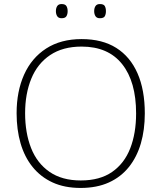

<svg xmlns="http://www.w3.org/2000/svg" viewBox="-20 -918 798 948"><path d="M695 -358Q695 -277 675.5 -210Q656 -143 616.5 -93.5Q577 -44 517.5 -17Q458 10 378 10Q299 10 240 -17Q181 -44 141 -93.5Q101 -143 81.5 -210.5Q62 -278 62 -359Q62 -467 99 -549.5Q136 -632 208 -678.5Q280 -725 383 -725Q485 -725 554 -681.5Q623 -638 659 -556Q695 -474 695 -358ZM104 -359Q104 -262 133.5 -187Q163 -112 224.5 -69.5Q286 -27 379 -27Q473 -27 533.5 -69Q594 -111 623 -185.5Q652 -260 652 -358Q652 -515 583 -601.5Q514 -688 383 -688Q290 -688 227.5 -646Q165 -604 134.5 -529.5Q104 -455 104 -359ZM256 -863Q256 -878 262.5 -888Q269 -898 284 -898Q302 -898 308 -888Q314 -878 314 -863Q314 -848 308 -838Q302 -828 284 -828Q269 -828 262.5 -838Q256 -848 256 -863ZM445 -863Q445 -878 451.5 -888Q458 -898 473 -898Q492 -898 497.5 -888Q503 -878 503 -863Q503 -848 497.5 -838Q492 -828 473 -828Q458 -828 451.5 -838Q445 -848 445 -863Z"/></svg>

Font: Noto Sans Hebrew Thin ExtraLight
Style: Regular
Weight: 250
Version: Version 3.001